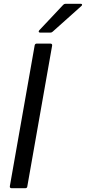

<svg xmlns="http://www.w3.org/2000/svg" viewBox="-20 -993 453 1013"><path d="M124 -9Q123 0 113 0H41Q36 0 33.5 -3Q31 -6 32 -11L163 -754Q165 -763 174 -763H246Q251 -763 253.5 -760Q256 -757 255 -752ZM192 -821Q186 -821 184.5 -824.5Q183 -828 187 -833L314 -968Q319 -973 326 -973H405Q413 -973 413 -968Q413 -964 409 -961L258 -826Q253 -821 246 -821Z"/></svg>

Font: Open Sauce Two
Style: Italic
Weight: 400
Italic angle: -10°
Designer: Alfredo Marco Pradil
Foundry: Creative Sauce Fz LLC
Version: Version 1.477